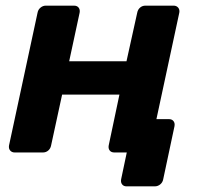

<svg xmlns="http://www.w3.org/2000/svg" viewBox="-20 -540 704 680"><path d="M428 120Q418 120 412.5 113Q407 106 409 95L429 0H397L386 -118H579Q589 -118 594.5 -111Q600 -104 598 -93L558 95Q556 106 547.5 113Q539 120 528 120ZM32 0Q22 0 16 -7Q10 -14 12 -25L113 -495Q115 -506 123.5 -513Q132 -520 142 -520H242Q253 -520 258.5 -513Q264 -506 262 -495L225 -323H428L466 -495Q468 -506 476 -513Q484 -520 495 -520H595Q605 -520 611 -513Q617 -506 615 -495L514 -25Q512 -14 503.5 -7Q495 0 485 0H385Q374 0 368.5 -7Q363 -14 365 -25L403 -205H200L161 -25Q159 -14 151 -7Q143 0 132 0Z"/></svg>

Font: Rubik SemiBold
Style: Italic
Weight: 600
Italic angle: -12°
Designer: Hubert and Fischer
Foundry: Hubert and Fischer
Version: Version 2.300;gftools[0.9.30]